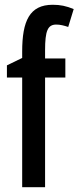

<svg xmlns="http://www.w3.org/2000/svg" viewBox="-20 -785 329 805"><path d="M254 -460V-540H169V-574C169 -656 180 -682 216 -682C232 -682 248 -678 266 -672L289 -747C257 -760 233 -765 201 -765C104 -765 73 -697 73 -569V-542L9 -511V-460H73V0H169V-460Z"/></svg>

Font: Noto Sans Arabic ExtCond Med
Style: Regular
Weight: 500
Width: 2
Designer: Monotype Design Team, Nadine Chahine, Nizar Qandah and Khaled Hosny
Foundry: Monotype Imaging Inc.
Version: Version 2.012